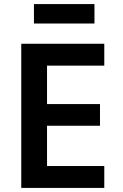

<svg xmlns="http://www.w3.org/2000/svg" viewBox="-20 -919 602 939"><path d="M84 0V-705H490V-598H210V-410H469V-304H210V-107H490V0ZM146 -804V-899H442V-804Z"/></svg>

Font: Nunito Sans 7pt Condensed
Style: Bold
Weight: 700
Width: 3
Designer: Vernon Adams
Foundry: Vernon Adams
Version: Version 3.101;gftools[0.9.27]